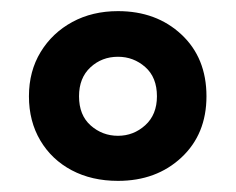

<svg xmlns="http://www.w3.org/2000/svg" viewBox="-20 -744 424 345"><path d="M192 -419Q145 -419 109 -438Q73 -457 52.5 -491.5Q32 -526 32 -571Q32 -616 53 -650.5Q74 -685 110 -704.5Q146 -724 192 -724Q261 -724 306 -682Q351 -640 351 -571Q351 -503 306 -461Q261 -419 192 -419ZM192 -500Q220 -500 241 -519Q262 -538 262 -571Q262 -605 241 -623.5Q220 -642 192 -642Q163 -642 142.5 -623Q122 -604 122 -571Q122 -537 143 -518.5Q164 -500 192 -500Z"/></svg>

Font: Noto Sans Tamil Condensed
Style: Bold
Weight: 700
Width: 3
Designer: Jelle Bosma - Monotype Design Team
Foundry: Monotype Imaging Inc.
Version: Version 2.004; ttfautohint (v1.8.4.7-5d5b)